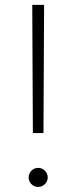

<svg xmlns="http://www.w3.org/2000/svg" viewBox="-20 -747 307 772"><path d="M157.3 -727.3H109.7L112.2 -212H154.8ZM133.5 4.6C154.5 4.6 171.9 -12.4 171.9 -33.7C171.9 -54.7 154.5 -72.1 133.5 -72.1C112.2 -72.1 95.2 -54.7 95.2 -33.7C95.2 -12.4 112.2 4.6 133.5 4.6Z"/></svg>

Font: Karasuma Gothic
Style: Thin
Weight: 200
Designer: Rasmus Andersson / Ryoko Ishizuka
Foundry: rsms
Version: Version 1.00